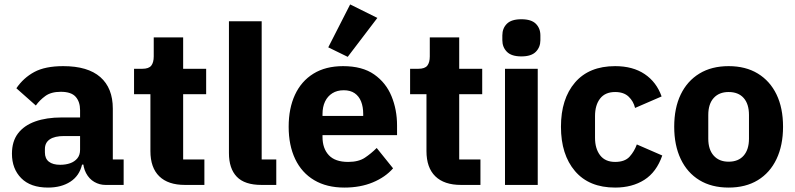

<svg xmlns="http://www.w3.org/2000/svg" viewBox="-20 -836 3596 868"><path d="M539 0H457Q430 0 406.5 -13.5Q383 -27 369 -53.5Q355 -80 355 -117V-130L387 -92H351Q339 -41 298 -14.5Q257 12 197 12Q118 12 76 -30.5Q34 -73 34 -141Q34 -197 61.5 -233Q89 -269 139.5 -287Q190 -305 259 -305H342V-338Q342 -376 322 -398.5Q302 -421 255 -421Q211 -421 185 -402Q159 -383 142 -359L54 -437Q86 -484 135 -510.5Q184 -537 266 -537Q377 -537 433.5 -487.5Q490 -438 490 -345V-115H539ZM342 -221H270Q227 -221 205 -206Q183 -191 183 -162V-147Q183 -119 201 -105Q219 -91 252 -91Q277 -91 297 -98Q317 -105 329.5 -120Q342 -135 342 -159Z M904 0H816Q740 0 700 -39Q660 -78 660 -153V-410H586V-525H623Q653 -525 664 -539.5Q675 -554 675 -581V-667H808V-525H912V-410H808V-115H904Z M1229 0H1162Q1086 0 1050.5 -37Q1015 -74 1015 -144V-740H1163V-115H1229Z M1537 12Q1457 12 1400.5 -21.5Q1344 -55 1314.5 -117Q1285 -179 1285 -263Q1285 -346 1313.5 -407.5Q1342 -469 1397 -503Q1452 -537 1531 -537Q1618 -537 1671.5 -499.5Q1725 -462 1750 -401Q1775 -340 1775 -269V-225H1438V-217Q1438 -165 1466.5 -134.5Q1495 -104 1554 -104Q1601 -104 1629.5 -123Q1658 -142 1683 -167L1757 -75Q1722 -35 1665.5 -11.5Q1609 12 1537 12ZM1534 -428Q1504 -428 1482.5 -414.5Q1461 -401 1449.5 -377Q1438 -353 1438 -320V-312H1622V-321Q1622 -353 1612.5 -377Q1603 -401 1583.5 -414.5Q1564 -428 1534 -428ZM1686 -755 1552 -579 1464 -622 1563 -816Z M2152 0H2064Q1988 0 1948 -39Q1908 -78 1908 -153V-410H1834V-525H1871Q1901 -525 1912 -539.5Q1923 -554 1923 -581V-667H2056V-525H2160V-410H2056V-115H2152Z M2337 -581Q2292 -581 2271.5 -602Q2251 -623 2251 -654V-676Q2251 -708 2271.5 -728.5Q2292 -749 2337 -749Q2382 -749 2402.5 -728.5Q2423 -708 2423 -676V-654Q2423 -623 2402.5 -602Q2382 -581 2337 -581ZM2263 0V-525H2411V0Z M2761 12Q2643 12 2579.5 -62.5Q2516 -137 2516 -263Q2516 -389 2579.5 -463Q2643 -537 2761 -537Q2841 -537 2894.5 -501Q2948 -465 2971 -400L2851 -348Q2844 -378 2822 -399Q2800 -420 2761 -420Q2716 -420 2693 -390.5Q2670 -361 2670 -311V-213Q2670 -164 2693 -134Q2716 -104 2761 -104Q2805 -104 2826.5 -128Q2848 -152 2859 -183L2974 -133Q2948 -58 2893 -23Q2838 12 2761 12Z M3274 12Q3197 12 3142 -21.5Q3087 -55 3057.5 -117Q3028 -179 3028 -263Q3028 -348 3057.5 -409Q3087 -470 3142 -503.5Q3197 -537 3274 -537Q3351 -537 3406 -503.5Q3461 -470 3490.5 -409Q3520 -348 3520 -263Q3520 -179 3490.5 -117Q3461 -55 3406 -21.5Q3351 12 3274 12ZM3274 -105Q3318 -105 3342 -132.5Q3366 -160 3366 -209V-316Q3366 -366 3342 -393Q3318 -420 3274 -420Q3231 -420 3206.5 -393Q3182 -366 3182 -316V-209Q3182 -160 3206.5 -132.5Q3231 -105 3274 -105Z"/></svg>

Font: IBM Plex Sans
Style: Regular
Weight: 400
Designer: Mike Abbink, Paul van der Laan, Pieter van Rosmalen
Foundry: Bold Monday
Version: Version 3.201